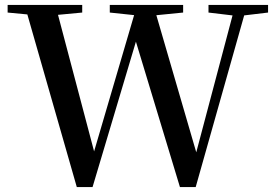

<svg xmlns="http://www.w3.org/2000/svg" viewBox="-20 -755 1115 780"><path d="M292 5 80 -735H205L371 -107H353L357 -122L537 -735H603L787 -103H769L773 -120L936 -735H984L775 5H711L523 -616H542L537 -602L356 5ZM11 -704V-735H314V-704L176 -691H148ZM426 -704V-735H724V-704L593 -691H549ZM827 -704V-735H1069V-704L960 -691H936Z"/></svg>

Font: Noto Serif TC ExtraLight SemiBold
Style: Regular
Weight: 600
Version: Version 2.003-H1;hotconv 1.1.1;makeotfexe 2.6.0